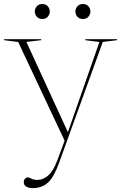

<svg xmlns="http://www.w3.org/2000/svg" viewBox="-26 -708 606 960"><path d="M138 232.5Q119 232.5 106 225.5Q93 218.5 93 202.5Q93 192.5 99 185.8Q105 179 113 179Q121 179 131.2 185.2Q141.5 191.5 162 191.5Q189.5 191.5 215.2 169.2Q241 147 261.5 91.5L297 -4.5L65 -498L-5.5 -507V-512H180V-507L106 -498.5L313.5 -47L471 -498L400.5 -507V-512H559.5V-507L488 -498.5L268.5 108.5Q243.5 178 213.5 205.2Q183.5 232.5 138 232.5ZM185.5 -613Q168 -613 158 -624.5Q148 -636 148 -650.5Q148 -665 158 -676.5Q168 -688 185.5 -688Q203 -688 213 -676.5Q223 -665 223 -650.5Q223 -636 213 -624.5Q203 -613 185.5 -613ZM388.5 -613Q371 -613 361 -624.5Q351 -636 351 -650.5Q351 -665 361 -676.5Q371 -688 388.5 -688Q406 -688 416 -676.5Q426 -665 426 -650.5Q426 -636 416 -624.5Q406 -613 388.5 -613Z"/></svg>

Font: Newsreader 72pt ExtraLight
Style: Regular
Weight: 275
Designer: Hugues Gentile
Foundry: Production Type
Version: Version 1.003; ttfautohint (v1.8.3)